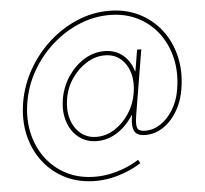

<svg xmlns="http://www.w3.org/2000/svg" viewBox="-59 -762 1089 1018"><g transform="rotate(-5 486.0 -253.5)"><path d="M409.7 192.4Q321.3 192.4 250.7 157.7Q180.2 123 132.6 61.5Q85 0 65.9 -80.8Q46.9 -161.6 62 -253.9Q77.6 -346.7 123.5 -427.5Q169.4 -508.3 237.3 -569.6Q305.2 -630.9 387.2 -665.5Q469.2 -700.2 557.6 -700.2Q645 -700.2 715.6 -665.5Q786.1 -630.9 833.7 -569.6Q881.3 -508.3 900.6 -427.5Q919.9 -346.7 904.3 -253.9Q896.5 -204.6 877 -163.1Q857.4 -121.6 829.1 -91.1Q800.8 -60.5 766.6 -43.9Q732.4 -27.3 694.3 -27.3Q665 -27.3 648.9 -38.1Q632.8 -48.8 628.9 -73.5Q625 -98.1 631.3 -138.2H628.9Q595.7 -84.5 544.9 -51Q494.1 -17.6 436 -17.6Q378.9 -17.6 338.6 -49.3Q298.3 -81.1 280.5 -134.8Q262.7 -188.5 273.4 -253.9Q284.2 -319.3 319.8 -372.8Q355.5 -426.3 406.2 -457.8Q457 -489.3 514.2 -489.3Q572.3 -489.3 612.1 -456.5Q651.9 -423.8 667.5 -369.1H669.9L688.5 -481.9H710.9L653.8 -138.2Q645 -86.4 652.8 -68.1Q660.6 -49.8 694.3 -49.8Q738.3 -49.8 777.3 -75.9Q816.4 -102.1 844.2 -148.2Q872.1 -194.3 881.8 -253.9Q896.5 -342.3 878.7 -419.2Q860.8 -496.1 816.7 -554.2Q772.5 -612.3 706.3 -645Q640.1 -677.7 557.6 -677.7Q474.6 -677.7 396.2 -645Q317.9 -612.3 252.7 -554.2Q187.5 -496.1 143.3 -419.2Q99.1 -342.3 84.5 -253.9Q69.8 -166 87.6 -89.1Q105.5 -12.2 149.7 45.9Q193.8 104 260.3 137Q326.7 169.9 409.7 169.9Q449.2 169.9 489 161.9Q528.8 153.8 567.9 138.4Q606.9 123 642.6 100.6L653.3 119.1Q615.7 142.6 575.2 158.9Q534.7 175.3 493.2 183.8Q451.7 192.4 409.7 192.4ZM435.5 -40Q485.8 -40 531.2 -68.8Q576.7 -97.7 608.6 -146Q640.6 -194.3 650.4 -253.9Q660.6 -313.5 646.5 -361.6Q632.3 -409.7 598.4 -438.2Q564.5 -466.8 514.2 -466.8Q464.4 -466.8 418 -438.2Q371.6 -409.7 338.6 -361.6Q305.7 -313.5 295.9 -253.9Q286.1 -194.8 301 -146.2Q315.9 -97.7 350.8 -68.8Q385.7 -40 435.5 -40Z"/></g></svg>

Font: Inter 18pt Thin
Style: Italic
Weight: 250
Italic angle: -9.3988°
Version: Version 4.001;git-66647c0bb